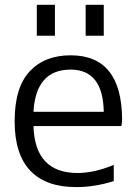

<svg xmlns="http://www.w3.org/2000/svg" viewBox="-20 -757 564 787"><path d="M331.1 -610.4V-737.3H405.3V-610.4ZM130.9 -610.4V-737.3H205.1V-610.4ZM117.2 -240.2Q123 -47.9 297.9 -47.9Q366.2 -47.9 446.3 -81.1V-14.6Q364.3 10.7 291 9.8Q168 9.8 104 -57.6Q40 -125 40 -259.8Q40 -398.4 101.6 -464.4Q163.1 -530.3 269.5 -530.3Q479.5 -530.3 480.5 -266.6Q480.5 -257.8 477.5 -240.2ZM117.2 -298.8H405.3Q402.3 -471.7 269.5 -471.7Q127 -471.7 117.2 -298.8Z"/></svg>

Font: Mgen+ 1c regular
Style: Regular
Weight: 400
Designer: [Source Han Sans]
Ryoko NISHIZUKA  (kana & ideographs); Paul D. Hunt (Latin, Greek & Cyrillic); Wenlong ZHANG  (bopomofo
Version: Version 1.059.20150602